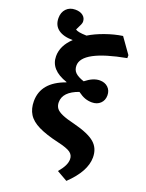

<svg xmlns="http://www.w3.org/2000/svg" viewBox="-188 -910 937 1229"><g transform="rotate(20 280.0 -295.0)"><path d="M425 230 353 189Q378 159 389 136Q400 113 400 92Q400 63 376.5 46.5Q353 30 291 16Q204 -4 152 -29.5Q100 -55 77.5 -91.5Q55 -128 55 -179Q55 -308 210 -363V-365Q90 -405 90 -498Q90 -570 155 -631Q91 -631 56 -657Q21 -683 21 -733Q21 -772 44 -796Q67 -820 105 -820Q138 -820 157.5 -804.5Q177 -789 177 -763Q177 -756 172 -743.5Q167 -731 152 -702Q160 -696 177 -692.5Q194 -689 228 -688Q272 -715 332.5 -736.5Q393 -758 449 -766L523 -662V-642Q233 -588 233 -486Q233 -457 251 -439Q269 -421 311 -407Q362 -448 407 -448Q442 -448 463.5 -427.5Q485 -407 485 -374Q485 -340 463 -319Q441 -298 406 -298Q381 -298 358.5 -306Q336 -314 309 -334Q207 -298 207 -227Q207 -203 219 -186.5Q231 -170 262 -156.5Q293 -143 348 -130Q450 -104 492 -67.5Q534 -31 534 31Q534 126 425 230Z"/></g></svg>

Font: Literata 7pt
Style: Bold
Weight: 700
Designer: Latin by Veronika Burian and Jose Scaglione. Greek by Irene Vlachou. Cyrillic by Vera Evstafieva.
Foundry: TypeTogether
Version: Version 3.002